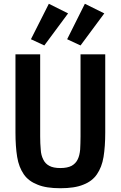

<svg xmlns="http://www.w3.org/2000/svg" viewBox="-20 -986 640 1018"><path d="M341 -915C341 -915 239 -966 239 -966C239 -966 144 -778 144 -778C144 -778 215 -745 215 -745C215 -745 341 -915 341 -915ZM533 -915C533 -915 430 -966 430 -966C430 -966 336 -778 336 -778C336 -778 407 -745 407 -745C407 -745 533 -915 533 -915ZM62 -698C62 -698 62 -283 62 -283C62 -283 62 -283 62 -283C62 -234 65 -191 71 -154C77 -117 89 -87 106 -62C123 -37 148 -19 179 -7C210 6 250 12 300 12C300 12 300 12 300 12C350 12 391 6 422 -7C453 -19 477 -37 494 -62C511 -87 523 -117 529 -154C535 -191 538 -234 538 -283C538 -283 538 -698 538 -698C538 -698 407 -698 407 -698C407 -698 407 -263 407 -263C407 -263 407 -263 407 -263C407 -237 406 -214 405 -193C403 -172 399 -155 392 -141C385 -126 374 -115 360 -107C345 -99 325 -95 300 -95C300 -95 300 -95 300 -95C275 -95 255 -99 241 -107C226 -115 216 -126 209 -141C202 -155 197 -172 196 -193C194 -214 193 -237 193 -263C193 -263 193 -698 193 -698C193 -698 62 -698 62 -698Z"/></svg>

Font: IBM Plex Mono Mod
Style: SemiBold
Weight: 500
Designer: Mike Abbink, Paul van der Laan, Pieter van Rosmalen
Foundry: Bold Monday
Version: ""